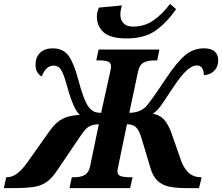

<svg xmlns="http://www.w3.org/2000/svg" viewBox="-74 -969 1144 989"><path d="M-42 -56H-39Q-12 -56 13.5 -74.5Q39 -93 68 -134L182 -295Q213 -339 248 -357Q283 -375 337 -377Q304 -407 273 -520Q256 -583 242 -607Q228 -631 202 -631Q162 -631 141 -575Q109 -593 109 -636Q109 -674 132.5 -697Q156 -720 197 -720Q252 -720 279.5 -681.5Q307 -643 329 -559Q357 -453 382 -419Q395 -402 408.5 -395Q422 -388 447 -388L494 -601Q498 -621 498 -627Q498 -646 482 -652Q466 -658 434 -658H422L434 -714H747L736 -658H724Q688 -658 666 -646.5Q644 -635 637 -600L592 -388Q646 -388 678 -420Q704 -449 777 -559Q836 -648 879 -684Q922 -720 976 -720Q1013 -720 1031.5 -704Q1050 -688 1050 -659Q1050 -625 1029 -604Q1008 -583 976 -582Q976 -603 967.5 -617.5Q959 -632 939 -632Q916 -632 887 -605.5Q858 -579 821 -523L802 -495Q768 -442 750.5 -419Q733 -396 713 -383Q746 -378 767.5 -356.5Q789 -335 807 -290L853 -158Q868 -109 894 -82.5Q920 -56 962 -56H965L951 0H887Q833 0 798 -7.5Q763 -15 739 -36.5Q715 -58 702 -100L655 -257Q643 -298 626.5 -313.5Q610 -329 580 -329L537 -122Q536 -115 533.5 -104Q531 -93 531 -87Q531 -68 547.5 -62Q564 -56 597 -56H609L596 0H284L296 -56H308Q341 -56 362 -67.5Q383 -79 390 -112L435 -329Q409 -328 393.5 -321.5Q378 -315 366.5 -302.5Q355 -290 336 -262L221 -92Q193 -50 165.5 -31Q138 -12 99 -6Q60 0 -16 0H-54ZM425 -884Q425 -908 436 -930L554 -941Q546 -915 546 -893Q546 -866 562.5 -849Q579 -832 611 -832Q672 -832 718.5 -865.5Q765 -899 802 -949L833 -922Q785 -852 727.5 -811.5Q670 -771 579 -771Q495 -771 460 -802.5Q425 -834 425 -884Z"/></svg>

Font: Noto Serif NarrowExtraBold
Style: Italic
Weight: 800
Width: 4
Italic angle: -12°
Designer: Monotype Design Team
Foundry: Monotype Imaging Inc.
Version: Version 1.001